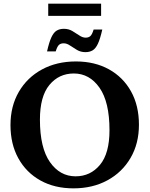

<svg xmlns="http://www.w3.org/2000/svg" viewBox="-20 -1020 820 1053"><path d="M396.5 -683Q499.5 -683 577.5 -639.8Q655.5 -596.5 698.8 -518.5Q742 -440.5 742 -336Q742 -232.5 696 -153.8Q650 -75 569 -31Q488 13 383 13Q279.5 13 201.8 -30.2Q124 -73.5 80.8 -151.5Q37.5 -229.5 37.5 -334Q37.5 -437.5 83.2 -516.2Q129 -595 210 -639Q291 -683 396.5 -683ZM394.5 -53Q476 -53 528.2 -115.8Q580.5 -178.5 580.5 -306Q580.5 -460.5 525.8 -538.8Q471 -617 385 -617Q303 -617 251 -554.2Q199 -491.5 199 -364Q199 -209.5 253.8 -131.2Q308.5 -53 394.5 -53ZM541 -858Q529.5 -807 517 -780.2Q504.5 -753.5 488 -743.8Q471.5 -734 448.5 -734Q423 -734 402.5 -746Q382 -758 364.2 -770.2Q346.5 -782.5 329 -782.5Q313.5 -782.5 303.8 -774.2Q294 -766 285.5 -738H238Q249.5 -789 262 -815.8Q274.5 -842.5 291 -852.2Q307.5 -862 330.5 -862Q356 -862 376.5 -850Q397 -838 414.8 -825.8Q432.5 -813.5 450 -813.5Q465.5 -813.5 475.2 -821.8Q485 -830 493.5 -858ZM244.5 -933V-1000H534.5V-933Z"/></svg>

Font: Newsreader Text
Style: Bold
Weight: 700
Designer: Hugues Gentile
Foundry: Production Type
Version: Version 1.001